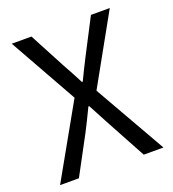

<svg xmlns="http://www.w3.org/2000/svg" viewBox="-122 -750 758 843"><g transform="rotate(-20 256.5 -328.0)"><path d="M15 0 206 -339 28 -656H120L209 -488Q222 -465 233.5 -443.5Q245 -422 260 -393H264Q278 -422 288.5 -443.5Q299 -465 311 -488L398 -656H486L307 -335L498 0H406L310 -177Q297 -201 283.5 -226.5Q270 -252 254 -282H250Q236 -252 223 -226.5Q210 -201 198 -177L103 0Z"/></g></svg>

Font: SourceSansPro
Style: Book
Weight: 400
Designer: Paul D. Hunt
Foundry: Adobe Systems Incorporated
Version: Version 2.021;PS 2.000;hotconv 1.0.86;makeotf.lib2.5.63406